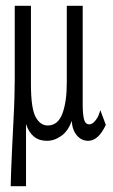

<svg xmlns="http://www.w3.org/2000/svg" viewBox="-20 -477 390 664"><path d="M17 167Q17 150 18.5 114Q20 78 22 33Q24 -12 26.5 -58Q29 -104 30 -142Q31 -180 31 -202V-457H87V-186Q87 -103 103 -73Q119 -43 145 -43Q180 -43 195.5 -83.5Q211 -124 211 -192V-457H266V-116Q266 -82 270.5 -64.5Q275 -47 289 -47Q299 -47 309 -59Q319 -71 323 -84L327 -96L346 -45Q320 10 285 10Q262 10 246 -8.5Q230 -27 228 -59Q216 -24 192 -7Q168 10 142 10Q89 10 70 -48Q70 9 70 59.5Q70 110 70 167Z"/></svg>

Font: Inconsolata ExtraCondensed
Style: Regular
Weight: 400
Width: 2
Monospace: yes
Designer: Raph Levien, Cyreal, Brenton Simpson
Foundry: Raph Levien, Cyreal, Google
Version: Version 3.001; ttfautohint (v1.8.2.53-6de2)